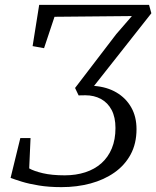

<svg xmlns="http://www.w3.org/2000/svg" viewBox="-20 -763 642 789"><path d="M232.5 6Q180.5 6 139.5 -0.8Q98.5 -7.5 69.5 -16.5Q40.5 -25.5 23.5 -32L63.5 -195.5H105.5L100 -71Q119 -60 156 -51.2Q193 -42.5 246 -42.5Q292 -42.5 330.5 -55Q369 -67.5 396.8 -92.2Q424.5 -117 439.5 -153.2Q454.5 -189.5 454.5 -237Q454.5 -281 438.8 -311Q423 -341 395 -356.2Q367 -371.5 330.5 -371.5Q323.5 -371.5 316.8 -371.2Q310 -371 303 -371L288.5 -401.5L457.5 -622.5L522 -697L204 -694L161 -565L114 -573.5L141 -743H592.5L602 -708.5L366.5 -410Q419.5 -406 458.5 -383Q497.5 -360 519.2 -321.8Q541 -283.5 541 -232.5Q541 -173 516.8 -128.2Q492.5 -83.5 450 -53.8Q407.5 -24 351.8 -9Q296 6 232.5 6Z"/></svg>

Font: Merriweather 20pt Light
Style: Italic
Weight: 300
Italic angle: -7.8°
Version: Version 2.101